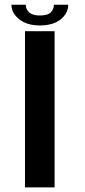

<svg xmlns="http://www.w3.org/2000/svg" viewBox="-20 -810 367 830"><path d="M88 0V-675H216V0ZM152 -700Q96.5 -700 63 -726.8Q29.5 -753.5 29.5 -789.5H91.5Q91.5 -770 106.2 -756.5Q121 -743 152 -743Q186.5 -743 199.8 -756.8Q213 -770.5 213 -789.5H275Q275 -753.5 242.8 -726.8Q210.5 -700 152 -700Z"/></svg>

Font: Anybody ExtraExpanded Medium
Style: Regular
Weight: 500
Width: 8
Designer: Tyler Finck
Foundry: Etcetera Type Company
Version: Version 1.010; ttfautohint (v1.8.3) -l 8 -r 50 -G 200 -x 14 